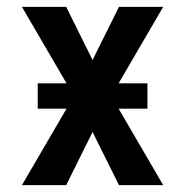

<svg xmlns="http://www.w3.org/2000/svg" viewBox="-20 -540 540 560"><path d="M173 0H44L174 -223H90V-297H174L44 -520H173L250 -365L327 -520H456L326 -297H410V-223H326L456 0H327L250 -155Z"/></svg>

Font: Iosevka
Style: Bold
Weight: 700
Monospace: yes
Designer: Belleve Invis
Foundry: Belleve Invis
Version: Version 32.5.0; ttfautohint (v1.8.4)